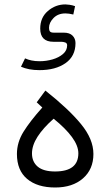

<svg xmlns="http://www.w3.org/2000/svg" viewBox="-20 -835 490 853"><path d="M91.3 -575.7Q104 -569.8 119.9 -566.4Q135.7 -563 156.2 -563Q185.1 -563 213.1 -571Q241.2 -579.1 259.8 -595Q278.3 -610.8 278.3 -633.8Q278.3 -643.6 269.3 -646.5Q260.3 -649.4 252.4 -649.4H217.3Q158.7 -649.4 158.7 -708Q158.7 -756.8 192.6 -786.1Q226.6 -815.4 270.5 -815.4Q277.3 -815.4 289.3 -813.7Q301.3 -812 313.5 -807.6L305.7 -770.5Q295.9 -772.9 286.9 -774.2Q277.8 -775.4 270.5 -775.4Q237.8 -775.4 217.8 -754.9Q197.8 -734.4 197.8 -711.4Q197.8 -700.7 201.9 -695.3Q206.1 -689.9 219.7 -689.9H263.7Q289.1 -689.9 302.2 -676.8Q315.4 -663.6 315.4 -643.6Q315.4 -585.4 271 -554.4Q226.6 -523.4 155.3 -523.4Q130.9 -523.4 110.4 -527.3Q89.8 -531.2 73.2 -538.6ZM181.6 -432.6Q284.7 -351.1 339.8 -283.9Q395 -216.8 395 -150.9Q395 -83 348.6 -42.5Q302.2 -2 225.1 -2Q146 -2 100.6 -40Q55.2 -78.1 55.2 -150.9Q55.2 -202.6 84.5 -249.8Q113.8 -296.9 168 -357.4L143.1 -380.4ZM218.3 -307.6Q171.4 -266.1 146.7 -227.5Q122.1 -189 122.1 -153.3Q122.1 -116.2 147.5 -94.7Q172.9 -73.2 224.6 -73.2Q328.1 -73.2 328.1 -153.8Q328.1 -187.5 299.6 -226.3Q271 -265.1 218.3 -307.6Z"/></svg>

Font: Vazir Light FD-UI
Style: Light-FD-UI
Weight: 300
Designer: Saber Rastikerdar
Foundry: Saber Rastikerdar
Version: Version 30.1.0